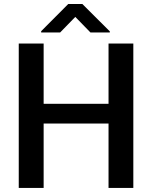

<svg xmlns="http://www.w3.org/2000/svg" viewBox="-20 -925 749 945"><path d="M194.8 -710.9V-414.1H514.2V-710.9H636.2V0H514.2V-316.9H194.8V0H72.3V-710.9ZM385.3 -905.3 520.5 -770.5V-765.1H425.3L350.6 -841.8L275.9 -765.1H182.6V-771.5L315.9 -905.3Z"/></svg>

Font: Vazirmatn RD FD Medium
Style: Regular
Weight: 500
Designer: Saber Rastikerdar
Foundry: Saber Rastikerdar
Version: Version 33.003